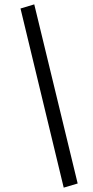

<svg xmlns="http://www.w3.org/2000/svg" viewBox="-20 -793 424 880"><path d="M74 -754 137 -773 336 48 272 67Z"/></svg>

Font: Andada Pro
Style: Italic
Weight: 400
Italic angle: -7°
Designer: Carolina Giovagnoli
Foundry: Huerta Tipografica
Version: Version 3.005; ttfautohint (v1.8.4)